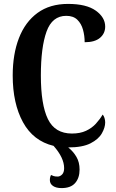

<svg xmlns="http://www.w3.org/2000/svg" viewBox="-20 -744 592 982"><path d="M295 218Q267 218 251 207Q235 196 235 177Q235 162 241 151Q247 154 254.5 156.5Q262 159 275 159Q287 159 297.5 148.5Q308 138 308 116Q308 63 254 2Q150 -23 97.5 -119Q45 -215 45 -358Q45 -467 77 -549.5Q109 -632 172 -678Q235 -724 328 -724Q422 -724 470 -689.5Q518 -655 518 -608Q518 -573 491.5 -550.5Q465 -528 413 -528Q413 -561 404.5 -592Q396 -623 375.5 -643Q355 -663 319 -663Q247 -663 218 -582.5Q189 -502 189 -358Q189 -209 225 -135Q261 -61 348 -61Q390 -61 420 -75Q450 -89 470.5 -111.5Q491 -134 505 -158Q511 -152 514.5 -140.5Q518 -129 518 -118Q518 -92 501 -62Q484 -32 443 -11Q402 10 329 10Q355 31 371 58.5Q387 86 387 123Q387 166 364.5 192Q342 218 295 218Z"/></svg>

Font: Noto Serif ExtraCondensed
Style: Bold
Weight: 700
Width: 2
Designer: Monotype Design Team
Foundry: Monotype Imaging Inc.
Version: Version 2.014; ttfautohint (v1.8.4.7-5d5b)